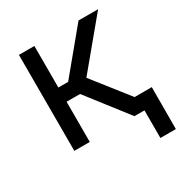

<svg xmlns="http://www.w3.org/2000/svg" viewBox="-165 -662 889 940"><g transform="rotate(-30 280.0 -192.5)"><path d="M75.2 0V-542.5H162.6V-307.6H217.8L412.1 -542.5H522.9L305.2 -280.3L525.9 0H415L238.8 -227.1H162.6V0ZM471.7 156.2V0H435.1V-80.6H559.6L559.1 156.2Z"/></g></svg>

Font: Inter 16pt
Style: Regular
Weight: 400
Version: Version 4.001;git-66647c0bb